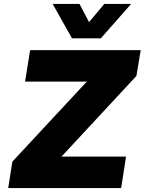

<svg xmlns="http://www.w3.org/2000/svg" viewBox="-20 -961 739 981"><path d="M22 0 43 -135 484 -609 500 -544H108L134 -705H699L677 -573L234 -96L217 -161H624L599 0ZM348 -765 249 -941H386L435 -848L513 -941H650L495 -765Z"/></svg>

Font: Nunito Sans 6pt Black
Style: Italic
Weight: 900
Italic angle: -9°
Version: Version 3.101;gftools[0.9.27]